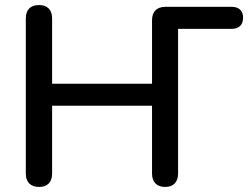

<svg xmlns="http://www.w3.org/2000/svg" viewBox="-20 -732 981 759"><path d="M134 7C168 7 186 -12 186 -46V-314H581V-46C581 -12 600 7 633 7C665 7 684 -12 684 -46V-618H896C925 -618 941 -634 941 -662C941 -689 925 -705 896 -705H634C600 -705 581 -686 581 -652V-401H186V-659C186 -694 167 -712 134 -712C101 -712 82 -694 82 -659V-46C82 -12 101 7 134 7Z"/></svg>

Font: Nunito SemiBold
Style: Regular
Weight: 600
Designer: Vernon Adams
Foundry: Vernon Adams
Version: Version 3.602